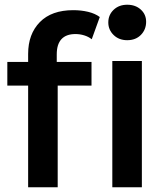

<svg xmlns="http://www.w3.org/2000/svg" viewBox="-20 -792 702 812"><path d="M99 0V-564Q99 -648 148.5 -698.5Q198 -749 290 -749Q323 -749 352.5 -742Q382 -735 402 -720L368 -626Q354 -637 336 -642.5Q318 -648 299 -648Q260 -648 240 -626.5Q220 -605 220 -562V-502L224 -446V0ZM11 -430V-530H367V-430ZM455 0V-534H580V0ZM518 -622Q483 -622 460.5 -644Q438 -666 438 -697Q438 -729 460.5 -750.5Q483 -772 518 -772Q553 -772 575.5 -751.5Q598 -731 598 -700Q598 -667 576 -644.5Q554 -622 518 -622Z"/></svg>

Font: MOST Montserrat SemiBold
Style: Regular
Weight: 600
Designer: Julieta Ulanovsky
Foundry: Julieta Ulanovsky
Version: Version 8.000;March 11, 2024;FontCreator 15.0.0.2926 64-bit